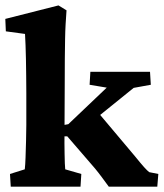

<svg xmlns="http://www.w3.org/2000/svg" viewBox="-21 -703 616 723"><path d="M19.5 0 16.6 -47.9 72.3 -65.4Q74.2 -81.1 75.2 -110.4Q76.2 -139.6 77.1 -172.9Q78.1 -206.1 78.1 -232.4V-352.5Q78.1 -386.7 77.6 -418.5Q77.1 -450.2 76.7 -479.5Q76.2 -508.8 75.2 -532.7Q74.2 -556.6 73.2 -575.2L1 -585L-1 -631.8L199.2 -682.6L229.5 -664.1Q227.5 -637.7 226.1 -612.3Q224.6 -586.9 224.1 -556.2Q223.6 -525.4 223.1 -482.4Q222.7 -439.5 222.7 -377L221.7 -163.1Q221.7 -144.5 222.2 -124.5Q222.7 -104.5 223.1 -88.4Q223.6 -72.3 224.6 -65.4L285.2 -47.9L282.2 0ZM571.3 0H388.7Q375 -18.6 362.8 -35.2Q350.6 -51.8 336.9 -68.4L232.4 -189.5H209L210 -230.5L236.3 -235.4L380.9 -373L316.4 -383.8L319.3 -432.6H543.9L546.9 -383.8L482.4 -372.1L325.2 -245.1L337.9 -292L488.3 -113.3Q508.8 -87.9 521.5 -73.7Q534.2 -59.6 541 -54.7L575.2 -47.9Z"/></svg>

Font: Crimson Pro ExtraBold
Style: Regular
Weight: 800
Designer: Jacques Le Bailly
Foundry: Baron von Fonthausen
Version: Version 1.003